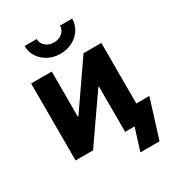

<svg xmlns="http://www.w3.org/2000/svg" viewBox="-214 -894 1081 1179"><g transform="rotate(-30 326.5 -304.5)"><path d="M560.3 0H413.7V-321.3H409.4L186.5 0H62.4V-545.9H208.8V-226H213L434.1 -545.9H560.3ZM311.2 -613.3Q263.5 -613.3 225.5 -633.5Q187.4 -653.6 165.1 -688.2Q142.7 -722.7 142.7 -765H228.3Q228.3 -734.4 252 -713.9Q275.7 -693.5 311.2 -693.5Q346.5 -693.5 370.1 -713.9Q393.7 -734.4 393.7 -765H479.7Q479.7 -722.7 457.5 -688.3Q435.3 -653.9 397.2 -633.6Q359.2 -613.3 311.2 -613.3ZM432 156.2 480.7 0H440.8V-116.4H652.9L567.6 156.2Z"/></g></svg>

Font: Adwaita Sans
Style: Regular
Weight: 400
Designer: Rasmus Andersson
Foundry: rsms
Version: Version 4.001;git-9221beed3